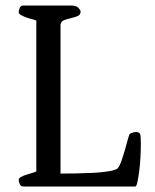

<svg xmlns="http://www.w3.org/2000/svg" viewBox="-20 -678 564 698"><path d="M48 -24Q48 -30 56 -34.5Q64 -39 74.5 -42.5Q85 -46 96 -49Q107 -52 112 -55V-603Q107 -606 96 -608.5Q85 -611 74.5 -615Q64 -619 56 -623.5Q48 -628 48 -634Q48 -640 51.5 -649Q55 -658 67 -658H239Q257 -658 265 -649.5Q273 -641 273 -636Q273 -624 262 -619.5Q251 -615 237.5 -612Q224 -609 212.5 -604.5Q201 -600 200 -588V-47Q223 -47 254.5 -47.5Q286 -48 317 -49.5Q348 -51 373 -55Q398 -59 407 -65Q415 -74 422 -94.5Q429 -115 435 -136Q441 -157 445.5 -174Q450 -191 453 -192Q457 -194 463 -196Q469 -198 475 -198Q489 -198 490.5 -187Q492 -176 492 -153Q492 -131 490.5 -104.5Q489 -78 486 -55Q483 -32 479.5 -16Q476 0 472 0H67Q55 0 51.5 -9Q48 -18 48 -24Z"/></svg>

Font: Asar
Style: Regular
Weight: 400
Designer: Eben Sorkin
Foundry: Eben Sorkin, Pria Ravichandran
Version: Version 1.003; ttfautohint (v1.3) -l 8 -r 50 -G 0 -x 0 -H 45